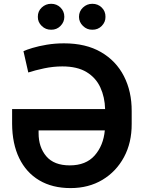

<svg xmlns="http://www.w3.org/2000/svg" viewBox="-20 -961 740 991"><path d="M310.5 -737.3Q423.3 -737.3 501.2 -692.1Q579.1 -647 619.6 -567.9Q660.2 -488.8 659.7 -387.2V-321.8Q660.2 -224.6 619.9 -149.9Q579.6 -75.2 508.5 -32.7Q437.5 9.8 344.2 9.8Q250 9.8 182.6 -30.3Q115.2 -70.3 79.1 -144.8Q43 -219.2 42.5 -322.3V-397.9H522.5Q521 -459.5 498 -509.5Q475.1 -559.6 427 -588.9Q378.9 -618.2 301.8 -618.2Q254.9 -618.2 207.5 -608.2Q160.2 -598.1 126 -586.9L101.1 -696.8Q116.2 -704.1 147.7 -713.6Q179.2 -723.1 221.2 -730.2Q263.2 -737.3 310.5 -737.3ZM521 -288.1H179.2V-273.4Q179.2 -201.2 219 -154.3Q258.8 -107.4 340.3 -107.4Q423.3 -107.4 468.5 -158.4Q513.7 -209.5 521 -288.1ZM244.1 -807.6Q215.8 -807.1 195.3 -827.1Q174.8 -847.2 175.3 -874Q174.8 -902.8 195.3 -922.1Q215.8 -941.4 244.1 -941.4Q272.5 -941.4 292.2 -922.1Q312 -902.8 312 -874Q312 -847.2 292.2 -827.1Q272.5 -807.1 244.1 -807.6ZM456.5 -807.6Q428.7 -807.1 408.2 -827.1Q387.7 -847.2 387.7 -874Q387.7 -902.8 408.2 -922.1Q428.7 -941.4 456.5 -941.4Q485.4 -941.4 505.1 -922.1Q524.9 -902.8 524.4 -874Q524.9 -847.2 505.1 -827.1Q485.4 -807.1 456.5 -807.6Z"/></svg>

Font: Inter Semi Bold
Style: Regular
Weight: 600
Designer: Rasmus Andersson
Foundry: rsms
Version: Version 4.000;git-e0f93cc